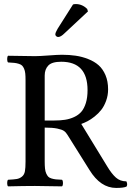

<svg xmlns="http://www.w3.org/2000/svg" viewBox="-20 -924 652 954"><path d="M202.1 -548.8V-325.2H249Q279.8 -325.2 303.2 -328.9Q326.7 -332.5 348.4 -342.5Q370.1 -352.5 384.3 -368.9Q398.4 -385.3 406.7 -412.4Q415 -439.5 415 -476.1Q415 -617.2 284.2 -617.2Q237.8 -617.2 220 -598.4Q202.1 -579.6 202.1 -548.8ZM153.8 0Q98.1 0 20 2Q15.6 -2.4 15.6 -14.4Q15.6 -26.4 20 -30.8Q49.8 -32.2 63.7 -34.7Q77.6 -37.1 89.1 -46.4Q100.6 -55.7 103.8 -72.8Q106.9 -89.8 106.9 -121.1V-525.9Q106.9 -545.9 105.5 -559.3Q104 -572.8 99.6 -582.8Q95.2 -592.8 89.8 -598.1Q84.5 -603.5 73.5 -606.9Q62.5 -610.4 51 -611.6Q39.6 -612.8 20 -613.8Q15.6 -618.2 15.6 -630.4Q15.6 -642.6 20 -647Q104 -645 153.8 -645Q175.3 -645 220.9 -648.4Q266.6 -651.9 288.1 -651.9Q324.7 -651.9 356.2 -647.2Q387.7 -642.6 418.2 -630.6Q448.7 -618.7 470 -599.9Q491.2 -581.1 504.2 -550.5Q517.1 -520 517.1 -480Q517.1 -450.2 507.3 -423.3Q497.6 -396.5 483.2 -378.2Q468.8 -359.9 450 -345Q431.2 -330.1 415 -321.8Q398.9 -313.5 383.8 -308.1L512.2 -98.1Q534.7 -60.5 555.9 -41.7Q577.1 -22.9 607.9 -22.9Q615.2 -8.3 608.9 2.9Q595.2 9.8 557.1 9.8Q479.5 9.8 424.8 -79.1L315.9 -252.9Q308.1 -266.1 298.1 -273.2Q288.1 -280.3 264.6 -285.2Q241.2 -290 202.1 -290V-122.1Q202.1 -101.1 203.6 -86.7Q205.1 -72.3 209.7 -62Q214.4 -51.8 219.7 -46.1Q225.1 -40.5 236.3 -37.1Q247.6 -33.7 258.3 -32.7Q269 -31.7 288.1 -30.8Q293 -26.4 293 -14.4Q293 -2.4 288.1 2Q202.1 0 153.8 0ZM266.1 -780.8 342.8 -901.9Q348.6 -903.8 356.9 -903.8Q388.2 -903.8 413.1 -879.9L417 -867.2L300.8 -758.8Q282.2 -740.2 269 -740.2Q263.7 -740.2 259.3 -744.1Q254.9 -748 254.9 -752.9Q254.9 -761.7 266.1 -780.8Z"/></svg>

Font: Common Serif News
Style: Regular
Weight: 450
Designer: Philipp H. Poll, Khaled Hosny
Foundry: Stefan Peev, Context Ltd.
Version: Version 1.026